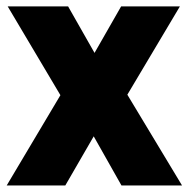

<svg xmlns="http://www.w3.org/2000/svg" viewBox="-34 -568 577 588"><path d="M-13.5 0 151 -276.5 -10.5 -548.5H174.5L255.5 -406L337 -548.5H517L356 -278L523.5 0H338L253 -150.5L166 0Z"/></svg>

Font: Encode Sans Condensed Condensed ExtraBold
Style: Regular
Weight: 800
Width: 3
Designer: Multiple Designers
Foundry: Impallari Type
Version: Version 3.000; ttfautohint (v1.8.3) -l 8 -r 50 -G 200 -x 14 